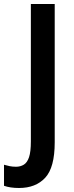

<svg xmlns="http://www.w3.org/2000/svg" viewBox="-78 -827 369 958"><path d="M17 111Q-27 111 -58 100V-5Q-45 -1 -30 2Q-15 5 2 5Q24 5 41 -5.5Q58 -16 67 -43Q76 -70 76 -122V-807H195V-117Q195 9 147.5 60Q100 111 17 111Z"/></svg>

Font: Noto Sans Kannada UI Condensed SemiBold
Style: Regular
Weight: 600
Width: 3
Designer: Jelle Bosma - Monotype Design Team
Foundry: Monotype Imaging Inc.
Version: Version 2.005; ttfautohint (v1.8.4.7-5d5b)